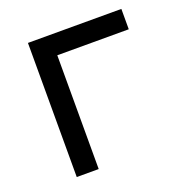

<svg xmlns="http://www.w3.org/2000/svg" viewBox="-98 -587 640 674"><g transform="rotate(-20 222.0 -250.5)"><path d="M426 -501V-425H159V0H77V-501Z"/></g></svg>

Font: Bellota Text
Style: Bold
Weight: 700
Designer: Kemie Guaida
Foundry: Kemie Guaida
Version: Version 4.001